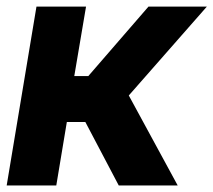

<svg xmlns="http://www.w3.org/2000/svg" viewBox="-22 -566 651 586"><path d="M-1.6 0 89.3 -545.9H240.6L204.7 -333.8H247.5L431.2 -545.9H609.4L371.1 -274.6L520.3 0H340.4L238.5 -193.6H182L149.8 0Z"/></svg>

Font: Inter Tight
Style: Italic
Weight: 400
Italic angle: -9.39999°
Designer: Rasmus Andersson
Foundry: rsms
Version: Version 3.002